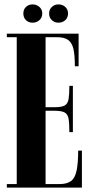

<svg xmlns="http://www.w3.org/2000/svg" viewBox="-20 -852 426 872"><path d="M86 -791Q86 -809 98 -820.5Q110 -832 128 -832Q146 -832 159 -820.5Q172 -809 172 -791Q172 -772 159 -760.5Q146 -749 128 -749Q110 -749 98 -760.5Q86 -772 86 -791ZM203 -791Q203 -809 215.5 -820.5Q228 -832 245 -832Q264 -832 276.5 -820.5Q289 -809 289 -791Q289 -772 276.5 -760.5Q264 -749 245 -749Q228 -749 215.5 -760.5Q203 -772 203 -791ZM11 0V-16H56V-683H11V-699H337V-551H320Q320 -601 313.5 -629.5Q307 -658 289.5 -670.5Q272 -683 239 -683H187V-365H227Q260 -365 274 -373Q288 -381 291.5 -402Q295 -423 295 -462H311V-252H295Q295 -292 291.5 -312.5Q288 -333 274 -341Q260 -349 227 -349H187V-16H250Q283 -16 301.5 -29Q320 -42 327.5 -75.5Q335 -109 335 -168H352V0Z"/></svg>

Font: Emberly Black
Style: Regular
Weight: 900
Designer: Rajesh Rajput
Foundry: Rajesh Rajput
Version: Version 1.000